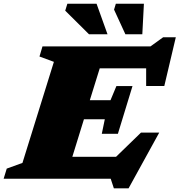

<svg xmlns="http://www.w3.org/2000/svg" viewBox="-50 -955 960 1026"><path d="M558.5 51.5 541.5 0H-30.5L-14 -54L70 -84.5L238 -624.5L161 -653L177 -707H754L822 -756H889.5L828 -495.5H731V-590H483L430 -419.5H540.5L572 -495H658L580 -240H494L510 -317.5H398.5L336.5 -117H570L703.5 -246.5H801L637 51.5ZM524.5 -772H425.5L298.5 -898L310 -935H466ZM710.5 -772H620L559.5 -903.5L569 -935H719Z"/></svg>

Font: Newsreader 6pt ExtraBold
Style: Italic
Weight: 800
Italic angle: -17°
Designer: Hugues Gentile
Foundry: Production Type
Version: Version 1.003; ttfautohint (v1.8.3)